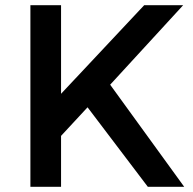

<svg xmlns="http://www.w3.org/2000/svg" viewBox="-20 -719 744 739"><path d="M97 -699H215V-358L535 -699H685L404 -393L689 0H549L317 -306L215 -196V0H97Z"/></svg>

Font: Myanmar Khyay
Style: Regular
Weight: 400
Designer: Danh Hong
Foundry: Google Inc.
Version: Version 1.10 March 4, 2015